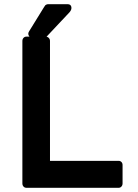

<svg xmlns="http://www.w3.org/2000/svg" viewBox="-20 -898 662 918"><path d="M198 -723Q207 -723 213 -717Q219 -711 219 -702V-129H547Q555 -129 560.5 -123.5Q566 -118 566 -109V-21Q566 -12 560.5 -6Q555 0 547 0H107Q98 0 92.5 -6Q87 -12 87 -21V-702Q87 -711 92.5 -717Q98 -723 107 -723ZM203 -723Q201 -721 195.5 -719Q190 -717 188 -717H134Q124 -717 118 -727Q112 -737 119 -748L193 -868V-867Q195 -873 200.5 -875.5Q206 -878 210 -878H303Q318 -878 321 -865.5Q324 -853 313 -840Z"/></svg>

Font: Stadtwerke
Style: Bold
Weight: 700
Designer: Santiago Orozco
Foundry: Typemade
Version: Version 1.003